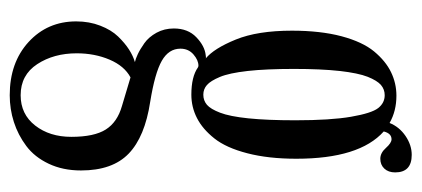

<svg xmlns="http://www.w3.org/2000/svg" viewBox="-250 -346 846 385"><g transform="rotate(90 172.5 -154.0)"><path d="M171.4 249Q106 249 64.7 211.2Q23.4 173.3 23.4 115.7Q23.4 89.4 32 67.4Q40.5 45.4 53.7 31.7Q66.9 18.1 79.8 9.8Q92.8 1.5 105 -2Q98.6 -3.4 89.1 -7.8Q79.6 -12.2 67.1 -21Q54.7 -29.8 46.1 -45.4Q37.6 -61 37.6 -80.1Q37.6 -108.4 55.2 -125.2Q72.8 -142.1 91.3 -144Q96.2 -145 97.7 -144Q77.6 -160.6 59.8 -204.3Q42 -248 42 -316.9Q42 -374 53.2 -416.3Q64.5 -458.5 83.7 -481.7Q103 -504.9 125.2 -515.6Q147.5 -526.4 172.4 -526.4Q203.1 -526.4 227.1 -512.7Q234.9 -532.2 253.2 -544.7Q271.5 -557.1 291 -557.1Q326.2 -557.1 326.2 -523.9Q326.2 -510.3 318.6 -502.2Q311 -494.1 298.8 -494.1Q287.1 -494.1 277.1 -505.4Q267.1 -516.6 259.8 -516.6Q248 -516.6 244.1 -501Q298.8 -452.1 298.8 -325.7Q298.8 -269.5 287.8 -227.3Q276.9 -185.1 258.1 -161.4Q239.3 -137.7 217.3 -126.5Q195.3 -115.2 170.4 -115.2Q134.3 -115.2 115.7 -128.4Q113.8 -129.4 112.3 -129.4Q101.1 -129.4 89.6 -119.4Q78.1 -109.4 78.1 -93.3Q78.1 -69.8 102.5 -55.9Q127 -42 184.6 -32.7Q254.9 -22 288.6 10.5Q322.3 43 322.3 106Q322.3 142.6 308.8 170.9Q295.4 199.2 273.2 215.8Q251 232.4 225.1 240.7Q199.2 249 171.4 249ZM170.4 -139.2Q182.1 -139.2 190.7 -146.5Q199.2 -153.8 206.5 -172.9Q213.9 -191.9 217.8 -229.5Q221.7 -267.1 221.7 -323.7Q221.7 -394.5 214.6 -435.5Q207.5 -476.6 197.3 -489.7Q187 -502.9 171.4 -502.9Q159.7 -502.9 150.9 -495.4Q142.1 -487.8 134.5 -468.8Q127 -449.7 122.8 -412.4Q118.7 -375 118.7 -320.8Q118.7 -265.6 122.8 -228.3Q127 -190.9 134.8 -172.4Q142.6 -153.8 150.9 -146.5Q159.2 -139.2 170.4 -139.2ZM171.4 227.1Q209.5 227.1 232.2 198Q254.9 168.9 254.9 125.5Q254.9 79.6 240.2 56.4Q225.6 33.2 192.9 23.9Q143.1 8.8 135.7 6.8Q112.8 19 100.1 48.8Q87.4 78.6 87.4 114.7Q87.4 160.6 109.1 193.8Q130.9 227.1 171.4 227.1Z"/></g></svg>

Font: Imbue
Style: Regular
Weight: 400
Designer: Tyler Finck
Foundry: Etcetera Type Company
Version: Version 0.910